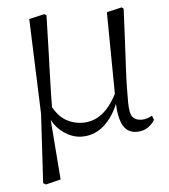

<svg xmlns="http://www.w3.org/2000/svg" viewBox="-52 -570 724 823"><g transform="rotate(-5 310.0 -159.0)"><path d="M101 198 118 -98 103 -508 169 -523 178 -517Q176 -436 174 -375Q172 -314 170.5 -266.5Q169 -219 168 -179Q167 -139 167 -100L156 -82L177 189L112 205ZM520 14Q481 14 462 -19Q443 -52 441 -125V-128L437 -508L502 -523L510 -517Q506 -431 503 -368.5Q500 -306 497.5 -261Q495 -216 494.5 -181.5Q494 -147 494 -117Q494 -67 507 -51.5Q520 -36 545 -36Q559 -36 570 -40Q581 -44 591 -49L598 -31Q588 -13 568 0.5Q548 14 520 14ZM285 14Q242 14 202.5 -15.5Q163 -45 145 -97H143L161 -134Q187 -84 220.5 -64.5Q254 -45 293 -45Q341 -45 378.5 -75Q416 -105 446 -167L459 -155H457Q432 -74 388 -30Q344 14 285 14Z"/></g></svg>

Font: Noto Serif SC ExtraLight Light
Style: Regular
Weight: 300
Version: Version 2.002-H1;hotconv 1.1.0;makeotfexe 2.6.0